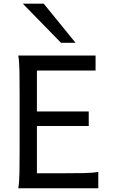

<svg xmlns="http://www.w3.org/2000/svg" viewBox="-20 -1011 606 1031"><path d="M456.5 -412.6V-334.5H178.2V-80.6H307.1Q379.9 -80.6 429.2 -81.5Q478.5 -82.5 507.8 -87.9V0H78.1Q83.5 -29.3 84.5 -84.7Q85.4 -140.1 85.4 -212.4V-500.5Q85.4 -572.8 84.5 -628.2Q83.5 -683.6 78.1 -712.9H493.2V-632.3H178.2V-412.6ZM214.8 -991.2 385.7 -781.2H307.6L102.5 -991.2Z"/></svg>

Font: Andika Afr
Style: Regular
Weight: 400
Designer: Victor Gaultney, Annie Olsen, Julie Remington, Don Collingsworth, Eric Hays, Becca Hirsbrunner
Foundry: SIL International
Version: Version 5.000